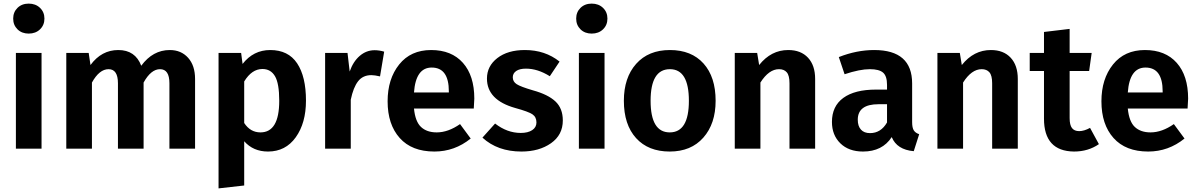

<svg xmlns="http://www.w3.org/2000/svg" viewBox="-20 -823 6632 1063"><path d="M77 -779.5Q101 -803 139 -803Q177 -803 201.5 -779.5Q226 -756 226 -720Q226 -684 201.5 -660.5Q177 -637 139 -637Q101 -637 77 -660.5Q53 -684 53 -720Q53 -756 77 -779.5ZM210 -530V0H68V-530Z M920 -546Q983 -546 1021.5 -503Q1060 -460 1060 -386V0H918V-362Q918 -440 866 -440Q816 -440 775 -366V0H633V-362Q633 -440 581 -440Q530 -440 489 -366V0H347V-530H471L481 -463Q542 -546 635 -546Q729 -546 762 -459Q826 -546 920 -546Z M1476 -546Q1576 -546 1625 -472.5Q1674 -399 1674 -266Q1674 -142 1617.5 -63Q1561 16 1464 16Q1382 16 1332 -41V204L1190 220V-530H1315L1323 -469Q1383 -546 1476 -546ZM1422 -90Q1526 -90 1526 -265Q1526 -361 1502.5 -401Q1479 -441 1433 -441Q1374 -441 1332 -372V-142Q1366 -90 1422 -90Z M2054 -545Q2080 -545 2107 -537L2084 -400Q2054 -407 2036 -407Q1989 -407 1962.5 -373Q1936 -339 1922 -271V0H1780V-530H1904L1916 -427Q1935 -482 1971.5 -513.5Q2008 -545 2054 -545Z M2606 -277Q2606 -267 2603 -222H2272Q2279 -150 2311 -120Q2343 -90 2398 -90Q2461 -90 2527 -136L2586 -56Q2497 16 2385 16Q2260 16 2193 -59Q2126 -134 2126 -262Q2126 -386 2190 -466Q2254 -546 2367 -546Q2480 -546 2543 -475Q2606 -404 2606 -277ZM2465 -311V-317Q2465 -449 2370 -449Q2282 -449 2272 -311Z M2886 -546Q2998 -546 3078 -482L3024 -401Q2957 -443 2892 -443Q2857 -443 2838 -430Q2819 -417 2819 -395Q2819 -371 2840.5 -357Q2862 -343 2930 -323Q3014 -300 3055 -261.5Q3096 -223 3096 -156Q3096 -76 3030.5 -30Q2965 16 2867 16Q2735 16 2651 -61L2721 -139Q2788 -87 2863 -87Q2903 -87 2926.5 -102.5Q2950 -118 2950 -145Q2950 -175 2928 -190Q2906 -205 2833 -225Q2676 -269 2676 -388Q2676 -457 2733.5 -501.5Q2791 -546 2886 -546Z M3194 -779.5Q3218 -803 3256 -803Q3294 -803 3318.5 -779.5Q3343 -756 3343 -720Q3343 -684 3318.5 -660.5Q3294 -637 3256 -637Q3218 -637 3194 -660.5Q3170 -684 3170 -720Q3170 -756 3194 -779.5ZM3327 -530V0H3185V-530Z M3942 -265Q3942 -138 3874 -61Q3806 16 3688 16Q3569 16 3501.5 -58.5Q3434 -133 3434 -265Q3434 -393 3502 -469.5Q3570 -546 3689 -546Q3808 -546 3875 -471.5Q3942 -397 3942 -265ZM3689 -440Q3582 -440 3582 -265Q3582 -90 3688 -90Q3794 -90 3794 -265Q3794 -440 3689 -440Z M4344 -546Q4414 -546 4453.5 -503.5Q4493 -461 4493 -386V0H4351V-362Q4351 -405 4336 -422.5Q4321 -440 4293 -440Q4237 -440 4190 -366V0H4048V-530H4172L4183 -463Q4249 -546 4344 -546Z M5030 -147Q5030 -116 5039 -101.5Q5048 -87 5069 -80L5039 14Q4946 6 4917 -64Q4865 16 4758 16Q4679 16 4632.5 -29.5Q4586 -75 4586 -148Q4586 -235 4649 -281Q4712 -327 4830 -327H4891V-353Q4891 -402 4869 -421Q4847 -440 4796 -440Q4740 -440 4656 -412L4624 -507Q4723 -546 4820 -546Q5030 -546 5030 -361ZM4797 -86Q4857 -86 4891 -145V-246H4844Q4729 -246 4729 -160Q4729 -125 4746.5 -105.5Q4764 -86 4797 -86Z M5466 -546Q5536 -546 5575.5 -503.5Q5615 -461 5615 -386V0H5473V-362Q5473 -405 5458 -422.5Q5443 -440 5415 -440Q5359 -440 5312 -366V0H5170V-530H5294L5305 -463Q5371 -546 5466 -546Z M6015 -115 6064 -25Q6005 16 5926 16Q5760 14 5760 -166V-430H5681V-530H5760V-646L5902 -663V-530H6024L6010 -430H5902V-169Q5902 -131 5915 -114Q5928 -97 5955 -97Q5982 -97 6015 -115Z M6558 -277Q6558 -267 6555 -222H6224Q6231 -150 6263 -120Q6295 -90 6350 -90Q6413 -90 6479 -136L6538 -56Q6449 16 6337 16Q6212 16 6145 -59Q6078 -134 6078 -262Q6078 -386 6142 -466Q6206 -546 6319 -546Q6432 -546 6495 -475Q6558 -404 6558 -277ZM6417 -311V-317Q6417 -449 6322 -449Q6234 -449 6224 -311Z"/></svg>

Font: FiraGO SemiBold
Style: Regular
Weight: 600
Designer: bBox Type
Foundry: bBox Type GmbH
Version: Version 1.001;PS 001.001;hotconv 1.0.88;makeotf.lib2.5.64775